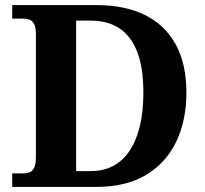

<svg xmlns="http://www.w3.org/2000/svg" viewBox="-20 -734 807 754"><path d="M28 0V-53H70Q84.6 -53 96.3 -57.5Q108 -62 114.5 -76Q121 -90 121 -118V-600Q121 -626.9 113.8 -639.9Q106.7 -652.9 95.2 -657Q83.7 -661 70 -661H28V-714H358.3Q469.4 -714 548.2 -675.5Q627 -637 669.5 -560.5Q712 -484 712 -370Q712 -261 672 -177.5Q632 -94 553.5 -47Q475 0 357.6 0ZM335 -62Q404 -62 450 -99Q496 -136 519.5 -205.5Q543 -275 543 -370.5Q543 -466 519.5 -528.5Q496 -591 450 -622Q404 -653 336 -653H279V-62Z"/></svg>

Font: Noto Serif Gujarati
Style: Regular
Weight: 400
Designer: Universal Thirst, Indian Type Foundry and the Monotype Design Team
Foundry: Monotype Imaging Inc.
Version: Version 2.102